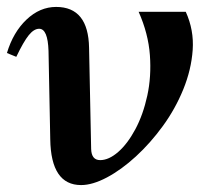

<svg xmlns="http://www.w3.org/2000/svg" viewBox="-24 -521 598 554"><path d="M210 13Q123 13 121 -119L116 -374Q114 -438 89 -438Q74 -438 59 -419.5Q44 -401 23 -357L-4 -368Q14 -428 52.5 -464.5Q91 -501 138 -501Q231 -501 233 -383L239 -91Q240 -59 265 -59Q290 -59 317 -82.5Q344 -106 366.5 -148Q389 -190 401 -245Q413 -300 408.5 -362Q404 -424 376 -487H512Q536 -434 532 -377Q528 -320 505 -263.5Q482 -207 446 -157.5Q410 -108 368 -69.5Q326 -31 284.5 -9Q243 13 210 13Z"/></svg>

Font: Platypi Medium
Style: Italic
Weight: 500
Italic angle: -13°
Designer: David Sargent
Foundry: Bolt Cutter Type
Version: Version 1.200; ttfautohint (v1.8.4.7-5d5b)